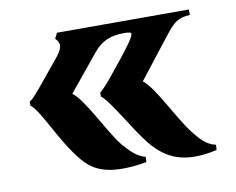

<svg xmlns="http://www.w3.org/2000/svg" viewBox="-61 -579 809 657"><g transform="rotate(-10 343.0 -250.5)"><path d="M399 -11 400 -29C368 -37 347 -62 326 -85C281 -142 229 -258 190 -285L294 -412C322 -446 354 -459 400 -459C418 -459 425 -457 425 -452C425 -441 397 -404 372 -373L321 -310C309 -296 296 -281 285 -273V-259C316 -235 372 -129 418 -73C468 -14 528 16 643 -10L644 -28C610 -35 590 -61 571 -84C526 -141 473 -258 435 -285L542 -422C576 -466 591 -479 633 -481V-500H175L165 -481C187 -458 178 -442 153 -411L79 -321C67 -307 55 -292 42 -284V-270C75 -246 116 -135 178 -61C207 -27 251 15 399 -11Z"/></g></svg>

Font: Sinistre Bold
Style: Regular
Weight: 900
Designer: Jules Durand
Foundry: Collletttivo
Version: Version 69.420;Glyphs 3.2 (3217)